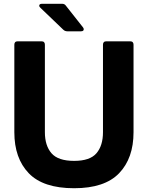

<svg xmlns="http://www.w3.org/2000/svg" viewBox="-20 -982 785 1018"><path d="M56 -281V-745Q56 -763 74 -763H200Q218 -763 218 -745V-281Q218 -210 253 -169.5Q288 -129 373 -129Q457 -129 491.5 -169.5Q526 -210 526 -281V-745Q526 -763 544 -763H670Q688 -763 688 -745V-281Q688 -143 611.5 -63.5Q535 16 373 16Q209 16 132.5 -63.5Q56 -143 56 -281ZM337 -816Q324 -816 315 -825L195 -940Q188 -946 188 -952Q188 -962 204 -962H309Q323 -962 330 -951L420 -837Q424 -832 424 -827Q424 -816 409 -816Z"/></svg>

Font: Open Sauce Two ExtraBold
Style: Regular
Weight: 800
Designer: Alfredo Marco Pradil
Foundry: Creative Sauce Fz LLC
Version: Version 1.477